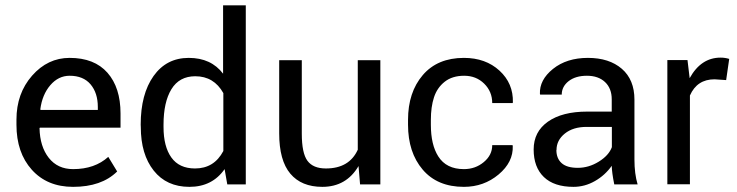

<svg xmlns="http://www.w3.org/2000/svg" viewBox="-20 -705 2820 735"><path d="M354.5 -295.4Q354.5 -349.1 326.7 -382.1Q298.8 -415 246.6 -415Q203.6 -415 172.6 -378.9Q141.6 -342.8 134.3 -286.6L135.3 -284.2H354.5ZM259.8 10.3Q160.6 10.3 101.8 -55.2Q43 -120.6 43 -227.5V-247.1Q43 -347.2 102.8 -415.3Q162.6 -483.4 246.6 -483.4Q341.3 -483.4 391.4 -426.5Q441.4 -369.6 441.4 -270.5V-216.3H132.8L131.3 -214.4Q132.8 -144 166.7 -100.8Q200.7 -57.6 259.8 -57.6Q342.8 -57.6 394.5 -104.5L428.7 -48.3H428.2Q368.7 10.3 259.8 10.3Z M834 -422.9V-684.6H920.9V1H850.1L839.8 -57.6Q792.5 10.3 705.1 10.3Q617.7 10.3 568.4 -52Q519 -114.3 519 -218.8L518.6 -228Q518.6 -344.7 567.9 -414.1Q617.2 -483.4 702.6 -483.4Q788.1 -483.4 834 -422.9ZM606 -228V-218.8Q606 -144 636 -102.1Q666 -60.1 726.6 -60.1Q799.8 -60.1 835 -127V-348.6Q798.8 -413.1 727.5 -413.1Q666.5 -413.1 636.2 -363.5Q606 -314 606 -228Z M1213.9 10.3Q1133.8 10.3 1091.3 -40.3Q1048.8 -90.8 1048.8 -194.3V-474.6H1135.3V-193.4Q1135.3 -118.7 1157 -89.4Q1178.7 -60.1 1227.5 -60.1Q1316.9 -60.1 1349.6 -131.8V-474.6H1436V1H1358.4L1352.5 -69.3Q1305.7 10.3 1213.9 10.3Z M1629.4 -227.5Q1629.4 -150.9 1657.7 -106.4Q1688.5 -57.6 1755.9 -57.6Q1799.8 -57.6 1832 -84.5Q1864.3 -111.3 1864.3 -149.4H1941.9L1942.9 -146.5Q1945.3 -84.5 1888.7 -37.1Q1832 10.3 1755.9 10.3Q1654.3 10.3 1598.1 -55.7Q1542 -121.6 1542 -227.5V-246.1Q1542 -351.6 1598.4 -417.5Q1654.8 -483.4 1755.9 -483.4Q1838.9 -483.4 1892.1 -434.6Q1945.3 -385.7 1943.4 -313L1942.4 -310.5H1864.3Q1864.3 -354.5 1833.5 -384.8Q1802.7 -415 1757.1 -415Q1711.4 -415 1682.4 -392.1Q1653.3 -369.1 1641.4 -332.5Q1629.4 -295.9 1629.4 -246.1Z M2175.3 10.3Q2101.1 10.3 2062 -27.3Q2022.9 -64.9 2022.9 -132.8Q2022.9 -200.7 2077.6 -239.3Q2132.3 -277.8 2228 -277.8H2321.8V-324.7Q2321.8 -366.7 2296.1 -390.9Q2270.5 -415 2226.8 -415Q2183.1 -415 2156.7 -394.3Q2130.4 -373.5 2130.4 -342.8H2047.9L2046.9 -345.2Q2044.4 -398.9 2096.9 -441.2Q2149.4 -483.4 2230.7 -483.4Q2312 -483.4 2360.4 -441.7Q2408.7 -399.9 2408.7 -323.7V-94.7Q2408.7 -39.6 2420.9 1H2331.5Q2322.3 -44.4 2321.8 -70.3Q2296.4 -34.2 2257.6 -12Q2218.8 10.3 2175.3 10.3ZM2110.4 -130.9H2109.9Q2109.9 -98.6 2129.9 -80.6Q2149.9 -62.5 2191.9 -62.5Q2233.9 -62.5 2272.2 -86.2Q2310.5 -109.9 2322.3 -141.6V-219.2H2225.6Q2173.8 -219.2 2142.1 -193.6Q2110.4 -168 2110.4 -130.9Z M2621.1 0.5H2534.7V-475.1H2611.8L2620.1 -405.8Q2663.6 -484.4 2738.3 -484.4Q2755.9 -484.4 2771.5 -479.5L2759.8 -398.4L2715.3 -401.4Q2648.4 -401.4 2621.1 -339.4Z"/></svg>

Font: Yantramanav
Style: Regular
Weight: 400
Version: Version 1.001;PS 1.0;hotconv 1.0.72;makeotf.lib2.5.5900; ttf